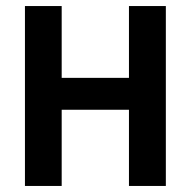

<svg xmlns="http://www.w3.org/2000/svg" viewBox="-20 -615 631 635"><path d="M62.5 0V-595H184V-357.5H406.5V-595H528.5V0H406.5V-252H184V0Z"/></svg>

Font: Encode Sans SC Condensed SemiBold
Style: Regular
Weight: 600
Width: 3
Designer: Multiple Designers
Foundry: Impallari Type
Version: Version 3.002